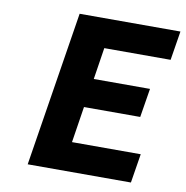

<svg xmlns="http://www.w3.org/2000/svg" viewBox="-76 -733 780 806"><g transform="rotate(10 314.5 -330.0)"><path d="M94.2 0 199.2 -660.2H628.9L608.9 -536.1H326.2L305.2 -400.9H544.9L524.9 -277.8H285.2L261.2 -124H554.2L534.2 0Z"/></g></svg>

Font: Office Code Pro D Bold Italic
Style: Regular
Weight: 700
Italic angle: -9°
Designer: Nathan Rutzky & Paul D. Hunt
Foundry: Adobe Systems Incorporated
Version: Version 1.004;PS 001.004;hotconv 1.0.70;makeotf.lib2.5.58329